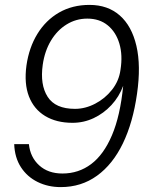

<svg xmlns="http://www.w3.org/2000/svg" viewBox="-20 -753 614 784"><path d="M228 11Q176 11 133.5 -10Q91 -31 65.5 -70.2Q40 -109.5 38 -164.5H98Q103.5 -111 140 -77.8Q176.5 -44.5 235 -44.5Q301 -44.5 352.2 -83Q403.5 -121.5 437.2 -200.8Q471 -280 483 -402.5Q466.5 -358 435 -324Q403.5 -290 362.8 -270.8Q322 -251.5 276 -251.5Q210.5 -251.5 164.5 -279.2Q118.5 -307 98.2 -359.2Q78 -411.5 88 -485.5Q98.5 -559 132.8 -614.8Q167 -670.5 221.2 -701.8Q275.5 -733 345.5 -733Q420 -733 469 -690Q518 -647 537 -565.8Q556 -484.5 539.5 -370Q523 -253 481.8 -167.5Q440.5 -82 376.2 -35.5Q312 11 228 11ZM286 -308.5Q328.5 -308.5 369 -329.8Q409.5 -351 437.8 -387Q466 -423 472 -468Q481.5 -527.5 467.5 -574.8Q453.5 -622 420 -649.5Q386.5 -677 336.5 -677Q290.5 -677 252 -653.2Q213.5 -629.5 188 -587Q162.5 -544.5 154.5 -488.5Q143 -407 174.5 -357.8Q206 -308.5 286 -308.5Z"/></svg>

Font: Public Sans Thin ExtraLight
Style: Italic
Weight: 250
Italic angle: -8°
Version: Version 2.001